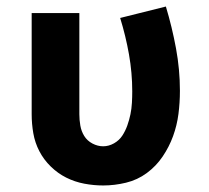

<svg xmlns="http://www.w3.org/2000/svg" viewBox="-20 -560 640 588"><path d="M296 8Q267 8 238 2.5Q209 -3 183 -16Q157 -29 135.5 -50Q114 -71 100.5 -97Q87 -123 82 -152Q77 -181 77 -210V-520H223V-210Q223 -193 226 -175.5Q229 -158 238 -143.5Q247 -129 263 -120.5Q279 -112 296 -112Q313 -112 329 -121Q345 -130 354.5 -144.5Q364 -159 370 -176Q376 -193 379.5 -210Q383 -227 384 -245Q385 -263 385 -280Q385 -337 375 -393.5Q365 -450 348 -505L488 -540Q507 -477 519 -412Q531 -347 531 -282Q531 -246 526.5 -211Q522 -176 510 -143Q498 -110 478 -80.5Q458 -51 429.5 -30Q401 -9 366 -0.5Q331 8 296 8Z"/></svg>

Font: Iosevka Custom Heavy Extended
Style: Regular
Weight: 900
Width: 7
Monospace: yes
Designer: Belleve Invis
Foundry: Belleve Invis
Version: Version 11.2.4; ttfautohint (v1.8.4)